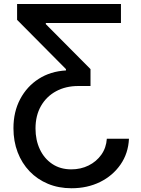

<svg xmlns="http://www.w3.org/2000/svg" viewBox="-20 -748 721 982"><path d="M639.6 -38.6Q636.2 36.1 596.4 93.5Q556.6 150.9 491.7 182.9Q426.8 214.8 345.7 214.8Q279.8 214.8 225.3 192.1Q170.9 169.4 131.3 128.2Q91.8 86.9 70.3 30.8Q48.8 -25.4 48.8 -92.3Q48.8 -176.3 83.3 -241.2Q117.7 -306.2 178 -344.7Q238.3 -383.3 317.4 -387.7V-394.5L67.4 -646.5V-727.5H598.6V-630.4H214.4V-624.5L442.9 -394.5V-308.1H380.4Q316.4 -308.1 267.1 -281.5Q217.8 -254.9 189.7 -206.1Q161.6 -157.2 161.6 -90.8Q161.6 -31.7 183.8 15.6Q206.1 63 247.3 90.6Q288.6 118.2 344.7 118.2Q393.1 118.2 433.1 98.4Q473.1 78.6 498.3 43.2Q523.4 7.8 526.4 -38.6Z"/></svg>

Font: Inter 16pt Medium
Style: Regular
Weight: 500
Version: Version 4.001;git-66647c0bb